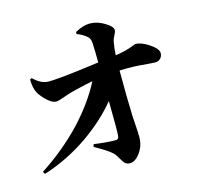

<svg xmlns="http://www.w3.org/2000/svg" viewBox="-94 -683 850 820"><g transform="rotate(-15 331.5 -272.5)"><path d="M383 38Q370 38 361 30Q356 25 347 10Q336 -10 327 -19Q309 -37 255 -67Q252 -69 250 -70L254 -81Q310 -73 347 -73Q362 -71 364 -89Q366 -124 364 -242Q305 -170 219 -110Q125 -45 20 -12L14 -23Q116 -89 198 -175Q275 -258 318 -342Q291 -337 245 -326Q234 -323 229 -322Q213 -318 187 -309Q158 -298 147 -298Q127 -298 101 -325Q77 -349 70 -370Q63 -391 63 -418L71 -422Q104 -389 138 -389Q178 -389 295 -404Q341 -410 363 -413Q363 -426 362.5 -457Q362 -488 361 -500Q360 -521 346 -531Q328 -546 305 -554V-563Q341 -583 371 -583Q403 -583 436 -563Q467 -544 467 -529Q467 -520 460 -508Q452 -494 450 -483Q445 -456 443 -423Q491 -430 525 -444Q534 -448 537 -448Q562 -448 596.5 -425Q631 -402 631 -383Q631 -369 622 -359.5Q613 -350 598 -350Q589 -350 566 -352Q499 -359 442 -356Q442 -235 445 -155Q445 -145 447 -123Q450 -82 450 -59Q450 -22 428.5 8Q407 38 383 38Z"/></g></svg>

Font: GenRyuMin TW B
Style: Regular
Weight: 700
Version: Version 1.501;PS 1;hotconv 16.6.51;makeotf.lib2.5.65220